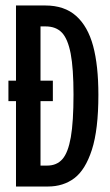

<svg xmlns="http://www.w3.org/2000/svg" viewBox="-20 -680 402 700"><path d="M172.7 -386V-311.3H10.7V-386ZM84.7 -76.3H152Q187 -76.3 207.7 -100Q228.3 -123.7 238.2 -179.8Q248 -236 248 -335.3Q248 -430.7 237.7 -484.5Q227.3 -538.3 205.7 -561Q184 -583.7 146.3 -583.7H84.7V-660H145Q215 -660 257.7 -621.8Q300.3 -583.7 319.5 -512.5Q338.7 -441.3 338.7 -334.3Q338.7 -207.3 315 -134Q291.3 -60.7 251 -30.3Q210.7 0 154.7 0H84.7ZM38.3 -660H127.7V0H38.3Z"/></svg>

Font: Bricolage Grotesque 96pt Condensed ExBd
Style: Regular
Weight: 800
Width: 3
Designer: Mathieu Triay
Foundry: Atelier Triay
Version: Version 1.001;Glyphs 3.2 (3207)